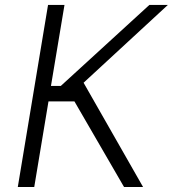

<svg xmlns="http://www.w3.org/2000/svg" viewBox="-20 -747 691 767"><path d="M475.5 0 277.3 -342H173.7L116.8 0H51.1L171.9 -727.3H237.6L183.6 -403.8H223L576.7 -727.3H650.6L313.9 -416.5L551.5 0Z"/></svg>

Font: Inter UI Light
Style: Italic
Weight: 300
Italic angle: 9.39999°
Designer: Rasmus Andersson
Foundry: rsms
Version: 3.2;8d6f07862